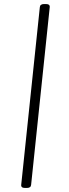

<svg xmlns="http://www.w3.org/2000/svg" viewBox="-20 -790 340 950"><path d="M104 140Q83 140 85 124L177 -754Q178 -770 198 -770H207Q228 -770 226 -754L134 124Q133 140 113 140Z"/></svg>

Font: Asap Expanded Expanded Light
Style: Italic
Weight: 300
Width: 7
Italic angle: -6°
Designer: Pablo Cosgaya
Foundry: Omnibus-Type
Version: Version 3.001; ttfautohint (v1.8.4.7-5d5b)